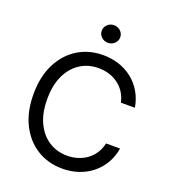

<svg xmlns="http://www.w3.org/2000/svg" viewBox="-165 -1056 1059 1188"><g transform="rotate(20 364.5 -462.0)"><path d="M382.3 9.8Q288.1 9.8 214.8 -35.6Q141.6 -81.1 99.6 -164.8Q57.6 -248.5 57.6 -363.3Q57.6 -478.5 99.6 -562.3Q141.6 -646 214.8 -691.7Q288.1 -737.3 382.3 -737.3Q437.5 -737.3 486.6 -721.2Q535.6 -705.1 575 -673.8Q614.3 -642.6 640.4 -598.4Q666.5 -554.2 676.3 -498H584Q575.7 -535.6 556.9 -564.2Q538.1 -592.8 511 -612.5Q483.9 -632.3 450.9 -642.1Q418 -651.9 382.3 -651.9Q315.4 -651.9 262.5 -618.2Q209.5 -584.5 178.7 -520.3Q147.9 -456.1 147.9 -363.3Q147.9 -271 179 -206.8Q210 -142.6 262.9 -109.1Q315.9 -75.7 382.3 -75.7Q418 -75.7 450.9 -85.7Q483.9 -95.7 511 -115.2Q538.1 -134.8 556.9 -163.6Q575.7 -192.4 584 -229.5H676.3Q667 -173.8 640.9 -129.6Q614.7 -85.4 575.4 -54.2Q536.1 -22.9 487.1 -6.6Q438 9.8 382.3 9.8ZM380.9 -818.4Q356 -818.4 338.1 -835.2Q320.3 -852.1 320.3 -876Q320.3 -900.4 338.1 -917.2Q356 -934.1 380.9 -934.1Q406.2 -934.1 424.1 -917.2Q441.9 -900.4 441.9 -876Q441.9 -852.1 424.1 -835.2Q406.2 -818.4 380.9 -818.4Z"/></g></svg>

Font: Inter 16pt
Style: Regular
Weight: 400
Version: Version 4.001;git-66647c0bb